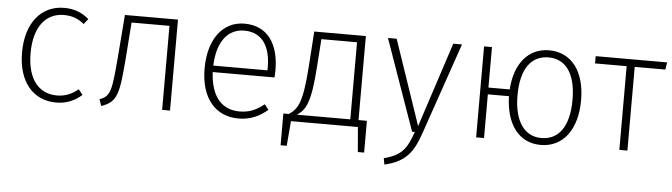

<svg xmlns="http://www.w3.org/2000/svg" viewBox="-48 -772 4152 1186"><g transform="rotate(5 2027.5 -179.0)"><path d="M308 -575C165 -575 72 -460 72 -279C72 -95 166 12 309 12C372 12 424 -11 467 -49L441 -82C403 -51 363 -32 309 -32C201 -32 125 -112 125 -279C125 -447 202 -531 310 -531C363 -531 401 -515 436 -486L462 -519C416 -558 369 -575 308 -575Z M685 -564 665 -309C647 -95 643 -56 574 -32L588 9C687 -25 696 -76 714 -305L730 -521H965V0H1014V-564Z M1641 -305C1641 -468 1569 -575 1426 -575C1291 -575 1204 -459 1204 -278C1204 -96 1294 12 1439 12C1513 12 1567 -14 1619 -57L1594 -90C1546 -52 1505 -32 1441 -32C1339 -32 1264 -100 1256 -260H1639C1640 -271 1641 -287 1641 -305ZM1592 -300H1256C1262 -462 1336 -532 1428 -532C1540 -532 1592 -447 1592 -321Z M2179 -43V-564H1859L1844 -343C1828 -110 1798 -79 1747 -43H1713V154H1751L1764 0H2179L2192 154H2231V-43ZM2128 -43H1797C1851 -78 1880 -125 1895 -350L1907 -521H2128Z M2775 -564H2721L2549 -38L2370 -564H2316L2515 0H2532C2495 103 2469 148 2355 178L2362 217C2492 187 2538 125 2580 2Z M3315 -575C3187 -575 3103 -475 3093 -313H2961V-564H2912V0H2961V-271H3092C3096 -98 3177 12 3313 12C3453 12 3538 -105 3538 -284C3538 -465 3453 -575 3315 -575ZM3313 -31C3207 -31 3144 -122 3144 -281C3144 -447 3209 -531 3315 -531C3423 -531 3485 -443 3485 -284C3485 -121 3424 -31 3313 -31Z M4047 -564H3604V-519H3800V0H3850V-519H4040Z"/></g></svg>

Font: Glow Sans SC Normal Light
Style: Regular
Weight: 300
Designer: Ryoko NISHIZUKA (kana, bopomofo & ideographs); Paul D. Hunt (Latin, Greek & Cyrillic); Sandoll Communications, Soo-young
Version: Version 0.93